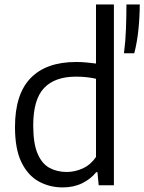

<svg xmlns="http://www.w3.org/2000/svg" viewBox="-20 -828 644 858"><path d="M260.5 9.5Q201.5 9.5 153 -17.2Q104.5 -44 75.8 -103Q47 -162 47 -260Q47 -407 116.8 -479Q186.5 -551 320.5 -551Q343.5 -551 366.5 -548.8Q389.5 -546.5 409 -544V-808H489V0H421L415.5 -58.5H410Q386 -28.5 347.8 -9.5Q309.5 9.5 260.5 9.5ZM278.5 -59.5Q315 -59.5 350 -75.5Q385 -91.5 409 -126.5V-476Q368.5 -485.5 319.5 -485.5Q225 -485.5 176.8 -434.5Q128.5 -383.5 128.5 -267.5Q128.5 -187 147.8 -141.8Q167 -96.5 200.8 -78Q234.5 -59.5 278.5 -59.5ZM534 -590Q541 -644 543 -700.8Q545 -757.5 545 -808H604.5Q604.5 -755.5 598.8 -697.8Q593 -640 580 -590Z"/></svg>

Font: Encode Sans
Style: Regular
Weight: 400
Designer: Multiple Designers
Foundry: Impallari Type
Version: Version 3.002; ttfautohint (v1.8.3) -l 8 -r 50 -G 200 -x 14 